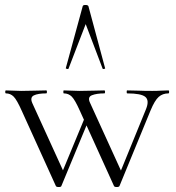

<svg xmlns="http://www.w3.org/2000/svg" viewBox="-20 -750 707 773"><path d="M439 -1 302 -303Q282 -348 269 -361Q256 -374 237 -374Q235 -374 235 -380Q235 -386 237 -386Q252 -386 268.5 -385Q285 -384 299 -384Q332 -384 356 -385Q380 -386 400 -386Q403 -386 403 -380Q403 -374 400 -374Q369 -374 350 -366.5Q331 -359 343 -335L473 -50L450 -22L568 -311Q582 -346 565 -360Q548 -374 492 -374Q490 -374 490 -380Q490 -386 492 -386Q516 -386 537.5 -385Q559 -384 593 -384Q614 -384 627 -385Q640 -386 658 -386Q661 -386 661 -380Q661 -374 658 -374Q635 -374 619 -360Q603 -346 586 -305L461 -1Q459 3 450 3Q441 3 439 -1ZM205 -1 68 -303Q48 -348 35 -361Q22 -374 4 -374Q1 -374 1 -380Q1 -386 4 -386Q18 -386 34.5 -385Q51 -384 65 -384Q96 -384 120 -385Q144 -386 166 -386Q169 -386 169 -380Q169 -374 166 -374Q133 -374 116.5 -366Q100 -358 110 -335L240 -50L216 -22L325 -285L339 -271L227 -1Q226 3 216.5 3Q207 3 205 -1ZM403 -476Q405 -474 399.5 -472.5Q394 -471 393 -474L325 -653L256 -474Q255 -471 249.5 -472.5Q244 -474 245 -476L313 -725Q314 -730 324 -730Q334 -730 336 -725Z"/></svg>

Font: Cormorant Garamond Light Light
Style: Regular
Weight: 300
Version: Version 4.001